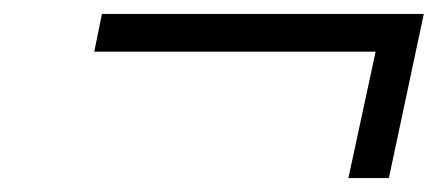

<svg xmlns="http://www.w3.org/2000/svg" viewBox="-20 -537 640 275"><path d="M479 -282 518 -463H115L126 -517H587L537 -282Z"/></svg>

Font: Victor Mono Thin ExtraLight
Style: Italic
Weight: 250
Italic angle: -12°
Monospace: yes
Version: Version 1.561;gftools[0.9.30]